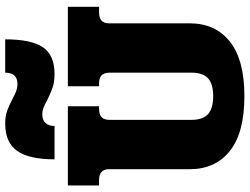

<svg xmlns="http://www.w3.org/2000/svg" viewBox="-128 -794 937 720"><g transform="rotate(-90 340.0 -433.5)"><path d="M237 -882Q265 -882 285.5 -874.5Q306 -867 331 -854Q334 -852 345.5 -846.5Q357 -841 366.5 -838.5Q376 -836 385 -836Q428 -836 428 -882H553Q553 -785 523.5 -741Q494 -697 423 -697Q393 -697 371.5 -704.5Q350 -712 324 -725Q308 -734 296 -738.5Q284 -743 272 -743Q251 -743 239.5 -731Q228 -719 228 -697H103Q103 -792 134.5 -837Q166 -882 237 -882ZM66 -190V-493Q66 -530 25 -530H5V-647H302V-530H292Q271 -530 261 -520.5Q251 -511 251 -490V-184Q251 -140 273 -121Q295 -102 340 -102Q385 -102 406.5 -121Q428 -140 428 -184V-490Q428 -510 418.5 -520Q409 -530 388 -530H377V-647H675V-530H654Q613 -530 613 -493V-190Q613 -94 544.5 -39.5Q476 15 340 15Q203 15 134.5 -39.5Q66 -94 66 -190Z"/></g></svg>

Font: Pridi
Style: Bold
Weight: 700
Designer: Katatrad Team
Foundry: CadsonDemak
Version: Version 1.001